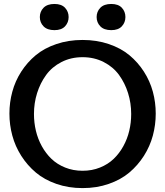

<svg xmlns="http://www.w3.org/2000/svg" viewBox="-20 -941 838 974"><path d="M256.3 -920.9Q292 -920.9 310.1 -901.4Q328.1 -881.8 328.1 -854.5Q328.1 -827.1 310.1 -807.6Q292 -788.1 256.3 -788.1Q219.7 -788.1 200.9 -807.4Q182.1 -826.7 182.1 -854.5Q182.1 -882.3 200.9 -901.6Q219.7 -920.9 256.3 -920.9ZM544.4 -920.9Q580.1 -920.9 598.1 -901.6Q616.2 -882.3 616.2 -854.5Q616.2 -827.1 598.1 -807.6Q580.1 -788.1 544.4 -788.1Q507.8 -788.1 489 -807.4Q470.2 -826.7 470.2 -854.5Q470.2 -882.3 489 -901.6Q507.8 -920.9 544.4 -920.9ZM531.7 -8.1Q470.7 13.2 398.9 13.2Q327.1 13.2 266.1 -8.1Q205.1 -29.3 161.9 -65.7Q118.7 -102.1 87.9 -150.4Q57.1 -198.7 42.5 -253.2Q27.8 -307.6 27.8 -364.7Q27.8 -421.9 42.5 -475.8Q57.1 -529.8 87.6 -577.4Q118.2 -625 161.4 -660.9Q204.6 -696.8 265.9 -717.5Q327.1 -738.3 398.9 -738.3Q470.7 -738.3 532 -717.5Q593.3 -696.8 636.5 -660.9Q679.7 -625 710.2 -577.4Q740.7 -529.8 755.4 -475.8Q770 -421.9 770 -364.7Q770 -307.6 755.4 -253.2Q740.7 -198.7 710 -150.4Q679.2 -102.1 636 -65.7Q592.8 -29.3 531.7 -8.1ZM645.5 -362.8Q645.5 -418 629.6 -468.8Q613.8 -519.5 584 -560.5Q554.2 -601.6 506.1 -626.2Q458 -650.9 398.9 -650.9Q339.8 -650.9 291.7 -626.2Q243.7 -601.6 213.9 -560.5Q184.1 -519.5 168.2 -468.8Q152.3 -418 152.3 -362.8Q152.3 -318.8 162.1 -277.6Q171.9 -236.3 192.1 -199.5Q212.4 -162.6 241.2 -135Q270 -107.4 310.5 -91.1Q351.1 -74.7 398.9 -74.7Q446.8 -74.7 487.3 -91.1Q527.8 -107.4 556.6 -135Q585.4 -162.6 605.7 -199.5Q626 -236.3 635.7 -277.6Q645.5 -318.8 645.5 -362.8Z"/></svg>

Font: Coustard
Style: Regular
Weight: 400
Foundry: vernon adams
Version: Version 1.000